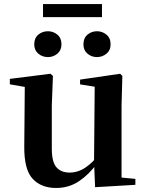

<svg xmlns="http://www.w3.org/2000/svg" viewBox="-20 -908 718 944"><path d="M215.8 -627.3Q188.5 -627.3 168.5 -644Q148.4 -660.8 148.4 -690Q148.4 -721 168.5 -737.7Q188.5 -754.4 215.8 -754.4Q241.8 -754.4 262 -737.7Q282.2 -721 282.2 -690Q282.2 -660.8 262 -644Q241.8 -627.3 215.8 -627.3ZM456.9 -627.3Q430.1 -627.3 410.2 -644Q390.2 -660.8 390.2 -690Q390.2 -721 410.2 -737.7Q430.1 -754.4 456.9 -754.4Q482.9 -754.4 503.3 -737.7Q523.8 -721 523.8 -690Q523.8 -660.8 503.3 -644Q482.9 -627.3 456.9 -627.3ZM191.5 -823.9V-888.1H481.4V-823.9ZM255.7 16.2Q182.1 16.2 140.2 -29.3Q98.3 -74.7 99.3 -187.9L102 -497.7L132 -475.4L28.4 -493.5V-520.2L228 -545.4L240.2 -534.8L234.7 -388.7V-177.8Q234.7 -111 257.7 -85.3Q280.7 -59.5 321.8 -59.5Q364.7 -59.5 402.5 -85.8Q440.3 -112.1 469.6 -153.8L503.2 -103H456Q418.4 -51 368.8 -17.4Q319.2 16.2 255.7 16.2ZM447.6 12.4 442.4 -109.4V-111.9L445.6 -481.6L373.7 -493.2V-516.6L570.9 -545.4L581.6 -534.8L577.6 -388.7V-35L645.6 -28.5V0.7Z"/></svg>

Font: Noto Serif HK ExtraLight
Style: Regular
Weight: 200
Designer: Ryoko NISHIZUKA 西塚涼子 (kana & ideographs); Frank Grießhammer (Latin, Greek & Cyrillic); Wenlong ZHANG 张文龙 (bopomofo); San
Foundry: Adobe
Version: Version 2.002-H1;hotconv 1.1.0;makeotfexe 2.6.0